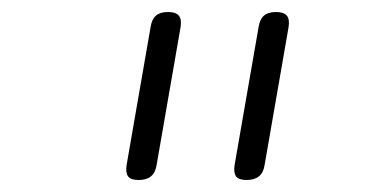

<svg xmlns="http://www.w3.org/2000/svg" viewBox="-20 -760 640 320"><path d="M371 -485 411 -715Q413 -728 420 -734Q427 -740 440 -740Q453 -740 458 -734Q463 -728 461 -715L421 -485Q419 -472 411.5 -466Q404 -460 391 -460Q378 -460 373.5 -466Q369 -472 371 -485ZM191 -485 231 -715Q233 -728 240 -734Q247 -740 260 -740Q273 -740 278 -734Q283 -728 281 -715L241 -485Q239 -472 231.5 -466Q224 -460 211 -460Q198 -460 193.5 -466Q189 -472 191 -485Z"/></svg>

Font: Maple Mono Thin
Style: Italic
Weight: 250
Italic angle: -10°
Monospace: yes
Designer: subframe7536
Version: Version 7.000